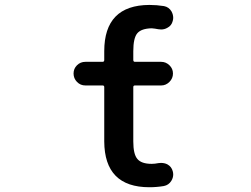

<svg xmlns="http://www.w3.org/2000/svg" viewBox="-20 -785 1040 794"><path d="M597.7 -10.7Q412.1 -10.7 411.1 -200.2V-424.8Q411.1 -431.6 404.3 -431.6H333Q312.5 -431.6 298.3 -446.3Q284.2 -460.9 284.2 -481Q284.2 -501 298.3 -515.1Q312.5 -529.3 333 -529.3H404.3Q411.1 -529.3 411.1 -537.1V-573.2Q411.1 -763.7 597.7 -764.6Q627.9 -764.6 658.2 -759.8Q678.7 -755.9 689.5 -737.3Q696.3 -724.6 696.3 -710.9Q696.3 -705.1 694.3 -698.2Q689.5 -678.7 671.9 -669.9Q660.2 -663.1 646.5 -663.1Q640.6 -663.1 634.8 -664.1Q620.1 -667 607.4 -668Q564.5 -667 547.9 -647.5Q531.2 -627.9 531.2 -573.2V-537.1Q531.2 -529.3 538.1 -529.3H646.5Q666 -529.3 680.7 -515.1Q695.3 -501 695.3 -481Q695.3 -460.9 680.7 -446.3Q666 -431.6 646.5 -431.6H538.1Q531.2 -431.6 531.2 -424.8V-200.2Q531.2 -147.5 547.9 -127.9Q564.5 -107.4 607.4 -107.4Q620.1 -107.4 634.8 -110.4Q640.6 -111.3 645.5 -111.3Q660.2 -111.3 671.9 -105.5Q689.5 -95.7 694.3 -77.1Q696.3 -70.3 696.3 -63.5Q696.3 -49.8 688.5 -37.1Q677.7 -19.5 657.2 -15.6Q627.9 -10.7 597.7 -10.7Z"/></svg>

Font: Rounded Mgen+ 2m medium
Style: Regular
Weight: 500
Designer: [Source Han Sans]
Ryoko NISHIZUKA  (kana & ideographs); Paul D. Hunt (Latin, Greek & Cyrillic); Wenlong ZHANG  (bopomofo
Version: Version 1.059.20150602